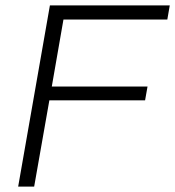

<svg xmlns="http://www.w3.org/2000/svg" viewBox="-20 -688 646 708"><path d="M47 0 164 -668H606L597 -616H214L171 -369H524L515 -318H162L106 0Z"/></svg>

Font: Gantari Light
Style: Italic
Weight: 300
Italic angle: -10°
Version: Version 1.000